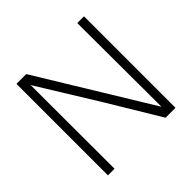

<svg xmlns="http://www.w3.org/2000/svg" viewBox="-173 -862 1027 1027"><g transform="rotate(-45 340.0 -349.0)"><path d="M596 -3H521L345 -295L134 -637L135 -3H85V-695H159L547 -60L545 -695H596Z"/></g></svg>

Font: LXGW 975 Gothic SC 200W
Style: Regular
Weight: 200
Version: Version 2.01;February 25, 2021